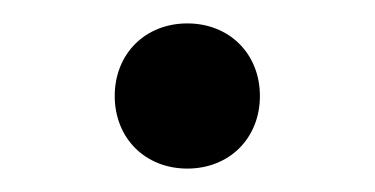

<svg xmlns="http://www.w3.org/2000/svg" viewBox="-20 -132 320 164"><path d="M78 -50C78 -14 104 12 140 12C176 12 202 -14 202 -50C202 -86 176 -112 140 -112C104 -112 78 -86 78 -50Z"/></svg>

Font: Old Standard
Style: Regular
Weight: 400
Designer: Alexey Kryukov <alexios@thessalonica.org.ru>
Version: Version 2.0